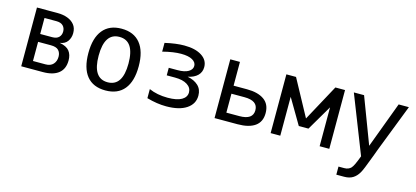

<svg xmlns="http://www.w3.org/2000/svg" viewBox="-62 -1039 3737 1726"><g transform="rotate(15 1806.0 -176.0)"><path d="M116.7 -546.9H310.5Q360.4 -546.9 401.4 -531.7Q442.4 -516.6 466.8 -486.1Q491.2 -455.6 491.2 -408.7Q491.2 -365.2 467.8 -332Q444.3 -298.8 396.5 -293Q461.9 -281.2 488.3 -247.3Q514.6 -213.4 514.6 -160.6Q514.6 -81.5 464.1 -40.8Q413.6 0 318.4 0H116.7ZM317.9 -324.7Q359.4 -324.7 379.9 -345.5Q400.4 -366.2 400.4 -398.9Q400.4 -431.6 379.9 -452.6Q359.4 -473.6 317.4 -473.6H206.5V-324.7ZM323.2 -73.2Q369.6 -73.2 394.3 -100.3Q418.9 -127.4 418.9 -169.4Q418.9 -206.1 397.7 -228.8Q376.5 -251.5 325.2 -251.5H206.5V-73.2Z M902.8 14.2Q788.1 14.2 728.5 -58.8Q668.9 -131.8 668.9 -272.5Q668.9 -412.1 729 -486.1Q789.1 -560.1 902.8 -560.1Q1016.6 -560.1 1076.9 -486.1Q1137.2 -412.1 1137.2 -272.5Q1137.2 -132.8 1077.1 -59.3Q1017.1 14.2 902.8 14.2ZM902.8 -62Q1042 -62 1042 -272.9Q1042 -483.9 902.8 -483.9Q764.2 -483.9 764.2 -272.9Q764.2 -62 902.8 -62Z M1467.3 10.7Q1382.8 10.7 1286.6 -16.6V-101.1Q1362.3 -67.4 1460.9 -67.4Q1546.4 -67.4 1590.3 -93Q1634.3 -118.7 1634.3 -163.1Q1634.3 -207 1592.8 -233.4Q1551.3 -259.8 1478.5 -259.8H1401.4V-330.1H1481.9Q1548.8 -330.1 1583.7 -351.1Q1618.7 -372.1 1618.7 -405.3Q1618.7 -439 1582.3 -459.7Q1545.9 -480.5 1476.6 -480.5Q1441.9 -480.5 1399.9 -474.4Q1357.9 -468.3 1306.6 -455.1V-536.6Q1409.2 -560.1 1485.8 -560.1Q1588.4 -560.1 1648.2 -521.7Q1708 -483.4 1708 -418Q1708 -371.1 1676.5 -339.8Q1645 -308.6 1586.4 -296.4Q1648.9 -284.7 1686.3 -249.8Q1723.6 -214.8 1723.6 -156.7Q1723.6 -79.6 1656.2 -34.4Q1588.9 10.7 1467.3 10.7Z M1916 -546.9H2005.9V-325.7H2130.9Q2232.4 -325.7 2290.3 -285.2Q2348.1 -244.6 2348.1 -161.1Q2348.1 -80.1 2291.7 -40Q2235.4 0 2130.9 0H1916ZM2127 -74.7Q2252.4 -74.7 2252.4 -162.6Q2252.4 -251 2127 -251H2005.9V-74.7Z M2438 -546.9H2527.8L2710.9 -209.5L2894 -546.9H2983.9V0H2894V-361.8L2755.9 -127H2666L2527.8 -361.8V0H2438Z M3105 132.8H3158.2Q3180.2 132.8 3195.3 126.2Q3210.4 119.6 3220.2 109.9Q3231 98.6 3244.4 71.3Q3257.8 43.9 3277.3 -8.8L3065.9 -546.9H3161.1L3323.2 -119.1L3482.9 -546.9H3578.1L3434.1 -175.8Q3420.4 -140.6 3413.6 -123Q3406.7 -105.5 3402.6 -94.2Q3398.4 -83 3393.3 -68.4Q3388.2 -53.7 3377 -25.4Q3351.6 42 3337.4 77.1Q3323.2 112.3 3311.5 131.8Q3290 168.5 3258.1 188.2Q3226.1 208 3177.2 208H3105Z"/></g></svg>

Font: Vazir Code Hack
Style: Code-Hack
Weight: 400
Foundry: DejaVu fonts team - Redesigned by Saber Rastikerdar
Version: Version 1.1.2